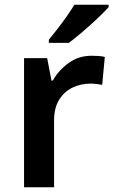

<svg xmlns="http://www.w3.org/2000/svg" viewBox="-20 -786 479 806"><path d="M365 -552Q378 -552 393.5 -551Q409 -550 420 -547L409 -430Q399 -432 385 -433.5Q371 -435 360 -435Q320 -435 285 -418.5Q250 -402 228.5 -367.5Q207 -333 207 -281V0H81V-542H178L196 -448H202Q226 -491 268 -521.5Q310 -552 365 -552ZM436 -756Q420 -738 389.5 -709Q359 -680 326 -652Q293 -624 269 -606H185V-619Q200 -637 220 -663Q240 -689 259.5 -716.5Q279 -744 292 -766H436Z"/></svg>

Font: Noto Sans Kannada SemiBold
Style: Regular
Weight: 600
Designer: Jelle Bosma - Monotype Design Team
Foundry: Monotype Imaging Inc.
Version: Version 2.005; ttfautohint (v1.8.4.7-5d5b)